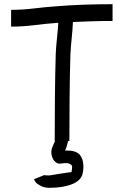

<svg xmlns="http://www.w3.org/2000/svg" viewBox="-20 -673 590 916"><path d="M311 0H305Q302 12 298.5 24Q295 36 292 43L290 46Q293 45 298 45Q343 45 360.5 65.5Q378 86 378 122Q378 142 373 160Q363 191 320.5 207Q278 223 216 223Q196 223 181 217Q169 211 159 204.5Q149 198 142 182L192 162Q192 162 198 163.5Q204 165 203 165Q200 163 204 163.5Q208 164 216 164Q216 164 231.5 161.5Q247 159 268 155.5Q289 152 305 150Q321 148 321 148Q323 140 323.5 132.5Q324 125 324 122Q324 115 315 110Q306 105 298 105Q285 105 273 107Q257 111 244 99.5Q231 88 226.5 68Q222 48 230 28Q235 16 238.5 8.5Q242 1 243 0H241Q241 -100 242 -209.5Q243 -319 246 -418Q248 -456 252 -492Q256 -528 258 -564H254Q199 -560 144 -553Q89 -546 33 -546V-626Q86 -626 139.5 -632.5Q193 -639 248 -643Q309 -648 375.5 -650.5Q442 -653 517 -653V-573Q466 -573 419 -571.5Q372 -570 328 -568Q326 -528 322 -490Q318 -452 316 -415Q313 -317 312 -208Q311 -99 311 0Z"/></svg>

Font: Syne
Style: Italic
Weight: 400
Italic angle: -9°
Designer: Lucas Descroix
Foundry: Bonjour Monde
Version: Version 2.000; ttfautohint (v1.8.3)